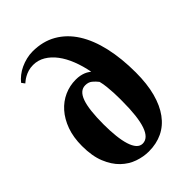

<svg xmlns="http://www.w3.org/2000/svg" viewBox="-225 -858 963 963"><g transform="rotate(-45 257.0 -376.0)"><path d="M332 -265.1Q332 -270.5 332 -286.9Q332 -303.2 331.1 -324.5Q330.1 -345.7 327.6 -369.6Q325.2 -393.6 319.8 -414.1Q308.1 -429.2 293.7 -441.2Q279.3 -453.1 256.8 -453.1Q218.8 -453.1 200.9 -403.3Q183.1 -353.5 183.1 -249Q183.1 -203.1 187.3 -165Q191.4 -127 200 -99.6Q208.5 -72.3 221.9 -57.1Q235.4 -42 253.9 -42Q332 -42 332 -265.1ZM326.2 -480Q316.9 -528.8 300.3 -571Q283.7 -613.3 260.5 -644Q237.3 -674.8 207.8 -692.4Q178.2 -710 144 -710Q124.5 -710 108.6 -705.1Q92.8 -700.2 81.1 -693.6Q69.3 -687 61.8 -680.9Q54.2 -674.8 50.8 -671.9L38.1 -689Q49.8 -704.1 66.7 -717.3Q83.5 -730.5 103.5 -739.7Q123.5 -749 145.8 -754.4Q168 -759.8 189.9 -759.8Q262.2 -759.8 316.9 -728.3Q371.6 -696.8 408.2 -639.2Q444.8 -581.5 463.4 -500Q481.9 -418.5 481.9 -318.8Q481.9 -238.3 465.6 -177.2Q449.2 -116.2 418.9 -75Q388.7 -33.7 345.5 -12.9Q302.2 7.8 248 7.8Q210.4 7.8 171.6 -5.6Q132.8 -19 101.3 -49.3Q69.8 -79.6 49.8 -128.7Q29.8 -177.7 29.8 -249Q29.8 -310.5 47.1 -358.4Q64.5 -406.2 93.8 -439.2Q123 -472.2 161.6 -489.5Q200.2 -506.8 243.2 -506.8Q259.8 -506.8 272.9 -504.2Q286.1 -501.5 295.9 -497.6Q305.7 -493.7 313 -489Q320.3 -484.4 326.2 -480Z"/></g></svg>

Font: Berkshire Swash
Style: Regular
Weight: 700
Designer: Astigmatic (AOETI)
Foundry: Astigmatic (AOETI)
Version: Version 1.000